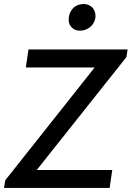

<svg xmlns="http://www.w3.org/2000/svg" viewBox="-29 -931 652 951"><path d="M386 -911C339 -911 311 -876 311 -833C311 -802 335 -779 366 -779C411 -779 444 -813 444 -852C444 -885 421 -911 386 -911ZM603 -686H112L99 -597H440L-3 -38L-9 0H514L527 -89H153L597 -648Z"/></svg>

Font: Chivo
Style: Italic
Weight: 400
Italic angle: -8°
Designer: Hector Gatti
Foundry: Omnibus-Type
Version: Version 1.003;PS 001.003;hotconv 1.0.70;makeotf.lib2.5.58329